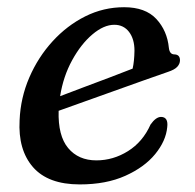

<svg xmlns="http://www.w3.org/2000/svg" viewBox="-20 -488 526 519"><path d="M432 -144Q428.5 -107 399.5 -71.5Q370.5 -36 318.8 -12.8Q267 10.5 195.5 10.5Q110 10.5 69.2 -36.2Q28.5 -83 33 -163Q35.5 -223.5 59.2 -278.5Q83 -333.5 122 -376.2Q161 -419 210.5 -443.8Q260 -468.5 315.5 -468.5Q373 -468.5 402.5 -436.8Q432 -405 436.5 -358.5Q438.5 -341.5 450.5 -341Q466.5 -341 466.5 -325Q466.5 -315.5 459.2 -307.5Q452 -299.5 433.5 -293.5Q407 -284.5 368.8 -270.8Q330.5 -257 288.2 -242Q246 -227 206.5 -212.8Q167 -198.5 138.5 -188.5Q136.5 -121 164.2 -87.8Q192 -54.5 240.5 -54.5Q286 -54.5 326 -79.5Q366 -104.5 387 -151.5Q401.5 -172 415.5 -172Q435.5 -171.5 432 -144ZM289 -421Q260.5 -421 229.8 -395Q199 -369 175 -325.2Q151 -281.5 142.5 -228Q170 -238.5 205.2 -251.8Q240.5 -265 275.5 -278.2Q310.5 -291.5 338.5 -302.5Q343 -322 343.5 -351Q343.5 -382.5 328.8 -401.8Q314 -421 289 -421Z"/></svg>

Font: Fraunces 9pt S050
Style: Italic
Weight: 400
Italic angle: -16°
Version: Version 1.000; ttfautohint (v1.8.3)